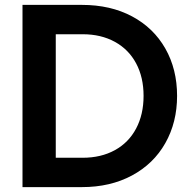

<svg xmlns="http://www.w3.org/2000/svg" viewBox="-20 -765 780 785"><path d="M72 -745H315Q432 -745 520 -698Q608 -651 656 -566.5Q704 -482 704 -373Q704 -265 656 -180Q608 -95 519.5 -47.5Q431 0 315 0H72ZM318 -120Q393 -120 449.5 -151Q506 -182 536.5 -239.5Q567 -297 567 -373Q567 -449 536.5 -506Q506 -563 449.5 -594Q393 -625 318 -625H208V-120Z"/></svg>

Font: Eudoxus Sans
Style: Bold
Weight: 700
Designer: Stijn de Vries
Foundry: tokotype
Version: Version 2.005